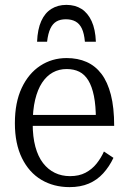

<svg xmlns="http://www.w3.org/2000/svg" viewBox="-20 -757 525 787"><path d="M252 -737Q217 -737 190.5 -720.5Q164 -704 149 -670.5Q134 -637 132 -586H173Q177 -620 186.5 -640Q196 -660 211.5 -669Q227 -678 250 -678Q273 -678 289.5 -669Q306 -660 315.5 -640Q325 -620 328 -586H373Q371 -637 355.5 -670.5Q340 -704 314 -720.5Q288 -737 252 -737ZM114 -250Q114 -196 125 -155.5Q136 -115 156.5 -88.5Q177 -62 205 -48.5Q233 -35 267 -35Q304 -35 330.5 -49Q357 -63 375.5 -86Q394 -109 406 -136L445 -110Q428 -74 403 -46.5Q378 -19 344 -4.5Q310 10 265 10Q200 10 149.5 -20Q99 -50 70 -109Q41 -168 41 -252Q41 -337 69 -396.5Q97 -456 145 -487.5Q193 -519 253 -519Q299 -519 335 -503Q371 -487 396 -454Q421 -421 434.5 -368.5Q448 -316 448 -241H97V-286H395L373 -267Q373 -324 365 -363.5Q357 -403 342 -427.5Q327 -452 305 -463Q283 -474 253 -474Q222 -474 196.5 -460Q171 -446 152.5 -418Q134 -390 124 -348Q114 -306 114 -250Z"/></svg>

Font: Roboto Serif 28pt Condensed Light
Style: Regular
Weight: 300
Width: 3
Designer: Greg Gazdowicz
Foundry: Commercial Type
Version: Version 1.008